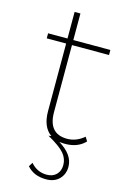

<svg xmlns="http://www.w3.org/2000/svg" viewBox="-127 -694 616 956"><g transform="rotate(15 180.5 -216.0)"><path d="M164 -129Q164 -17 261 -17Q308 -17 348 -51L361 -30Q323 10 258 10Q246 10 228 8Q304 54 304 116Q304 155 279 180Q254 205 212 205Q148 205 113 164L126 143Q159 182 209 182Q240 182 258.5 163.5Q277 145 277 114Q277 81 254.5 54.5Q232 28 168 -8L182 -10Q134 -44 134 -126V-474H34V-500H134V-637H164V-500H355V-474H164Z"/></g></svg>

Font: Human Sans ExtraLight
Style: Regular
Weight: 200
Designer: Tim Radville
Foundry: Continuum
Version: Version 1.000;FEAKit 1.0